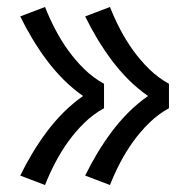

<svg xmlns="http://www.w3.org/2000/svg" viewBox="-20 -615 540 550"><path d="M295 -85 224 -112Q240 -145 259 -176.5Q278 -208 300 -237.5Q322 -267 348 -293Q374 -319 404 -340Q374 -361 348 -387Q322 -413 300 -442.5Q278 -472 259 -503.5Q240 -535 224 -568L295 -595Q308 -562 324.5 -530.5Q341 -499 361.5 -470.5Q382 -442 407.5 -417Q433 -392 464 -375V-305Q433 -288 407.5 -263Q382 -238 361.5 -209.5Q341 -181 324.5 -149.5Q308 -118 295 -85ZM109 -85 38 -112Q54 -145 73 -176.5Q92 -208 114 -237.5Q136 -267 162 -293Q188 -319 218 -340Q188 -361 162 -387Q136 -413 114 -442.5Q92 -472 73 -503.5Q54 -535 38 -568L109 -595Q122 -562 138.5 -530.5Q155 -499 175.5 -470.5Q196 -442 221.5 -417Q247 -392 278 -375V-305Q247 -288 221.5 -263Q196 -238 175.5 -209.5Q155 -181 138.5 -149.5Q122 -118 109 -85Z"/></svg>

Font: Iosevka Term SS14
Style: Regular
Weight: 400
Monospace: yes
Designer: Belleve Invis
Foundry: Belleve Invis
Version: Version 24.1.1; ttfautohint (v1.8.4)